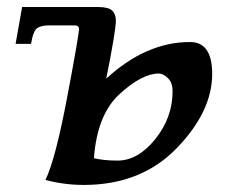

<svg xmlns="http://www.w3.org/2000/svg" viewBox="-20 -522 673 547"><path d="M314.9 -64.5Q373 -64.5 422.4 -125.7Q471.7 -187 471.7 -262.2Q471.7 -286.6 458.3 -299.6Q444.8 -312.5 432.1 -312.5Q384.8 -312.5 320.8 -254.2Q256.8 -195.8 247.6 -71.3Q275.4 -64.5 314.9 -64.5ZM218.3 4.9Q164.1 4.9 109.4 -9.3Q137.7 -66.9 171.4 -245.1Q205.1 -423.3 205.1 -439.9Q205.1 -449.7 191.9 -449.7H118.7Q98.6 -449.7 86.7 -442.4Q74.7 -435.1 68.4 -397H24.4L43 -502H261.2Q291 -501.5 300.5 -491Q310.1 -480.5 310.1 -463.4Q310.1 -434.6 282.7 -297.9Q396 -402.3 521.5 -402.3Q584.5 -402.3 584.5 -311.5Q584.5 -204.1 483.2 -99.6Q381.8 4.9 218.3 4.9Z"/></svg>

Font: Kelvinch
Style: Bold Italic
Weight: 700
Italic angle: -10°
Designer: Paul James Miller
Foundry: High-Logic / Made with FontCreator
Version: Version 3.30 September 23, 2016